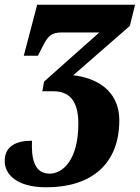

<svg xmlns="http://www.w3.org/2000/svg" viewBox="-51 -556 594 816"><path d="M146 240C336 240 456 142 456 -44C456 -181 345 -227 260 -236L501 -446L523 -536H107L50 -319H110L129 -356C152 -402 166 -418 211 -418H371L136 -209L129 -168H177C237 -168 282 -135 282 -31C282 123 216 182 160 182C91 182 82 110 85 42C15 42 -31 67 -31 128C-31 186 21 240 146 240Z"/></svg>

Font: Noto Serif Condensed Black
Style: Italic
Weight: 900
Width: 3
Italic angle: -12°
Designer: Monotype Design Team
Foundry: Monotype Imaging Inc.
Version: Version 2.013